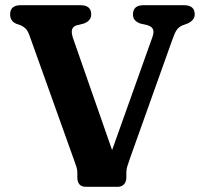

<svg xmlns="http://www.w3.org/2000/svg" viewBox="-20 -720 784 740"><path d="M492.5 -664.5Q492.5 -700 533.5 -700H689Q730.5 -700 730.5 -664.5Q730.5 -642 703 -629.5L684 -622.5Q669.5 -616.5 661.5 -605.2Q653.5 -594 644 -566.5L483 -115.5Q475 -93 471 -80.2Q467 -67.5 467 -55.5V-36.5Q467 -19 457.8 -9.5Q448.5 0 434 0H311Q278 0 278 -37.5V-56.5Q278 -66 274.5 -76.8Q271 -87.5 266 -101.5L95 -579.5Q88.5 -598.5 81.2 -607Q74 -615.5 61 -622L42.5 -628.5Q19 -639 19 -664.5Q19 -700 60 -700H290Q331.5 -700 331.5 -664.5Q331.5 -640.5 304 -629.5L274 -622Q261 -617.5 257.5 -605.2Q254 -593 263.5 -567L412 -141.5L566.5 -574.5Q574 -595 570.2 -605.8Q566.5 -616.5 550 -622.5L520 -629.5Q507 -634.5 499.8 -642.5Q492.5 -650.5 492.5 -664.5Z"/></svg>

Font: Fraunces 9pt SuperSoft SemiBold
Style: Regular
Weight: 600
Version: Version 1.000;[0bf87f6ff]